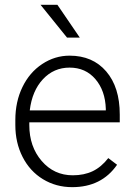

<svg xmlns="http://www.w3.org/2000/svg" viewBox="-20 -770 557 800"><path d="M43.9 -249V-270Q43.9 -346.2 73.5 -407.2Q103 -468.3 155.8 -503.2Q208.5 -538.1 270 -538.1Q366.2 -538.1 422.6 -472.4Q479 -406.7 479 -293V-260.3H102.1V-249Q102.1 -159.2 153.6 -99.4Q205.1 -39.6 283.2 -39.6Q330.1 -39.6 366 -56.6Q401.9 -73.7 431.2 -111.3L467.8 -83.5Q403.3 9.8 280.8 9.8Q213.4 9.8 158.9 -23.4Q104.5 -56.6 74.2 -116Q43.9 -175.3 43.9 -249ZM104 -310.1H420.9V-316.4Q418.5 -392.6 377.4 -440.4Q336.4 -488.3 270 -488.3Q204.1 -488.3 158.9 -439.9Q113.8 -391.6 104 -310.1ZM148.9 -750H219.2L312.5 -613.3H259.3Z"/></svg>

Font: Roboto Light
Style: Regular
Weight: 300
Designer: Google
Version: Version 2.137; 2017